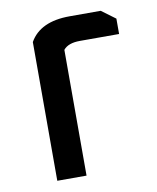

<svg xmlns="http://www.w3.org/2000/svg" viewBox="-66 -574 513 627"><g transform="rotate(-10 191.0 -261.0)"><path d="M74 0V-460Q109 -522 207 -522H310L356 -488V-437H226Q187 -437 171 -417V0Z"/></g></svg>

Font: Oxanium ExtraLight Medium
Style: Regular
Weight: 500
Version: Version 2.000